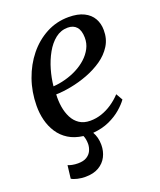

<svg xmlns="http://www.w3.org/2000/svg" viewBox="-140 -643 771 927"><g transform="rotate(-20 246.0 -179.5)"><path d="M138 196.5Q117.5 196.5 98 192Q78.5 187.5 67.5 180.5L75.5 113.5Q83.5 117.5 97.2 120.2Q111 123 126.5 123Q155 123 171.8 112.5Q188.5 102 196 85.8Q203.5 69.5 204 52Q204 38.5 202 27.8Q200 17 196 8Q152 2.5 120.8 -17Q89.5 -36.5 70 -66.5Q50.5 -96.5 41.5 -132.5Q32.5 -168.5 33 -207Q33.5 -277.5 55.8 -340.5Q78 -403.5 117.2 -452Q156.5 -500.5 209.2 -528.5Q262 -556.5 324 -556.5Q371.5 -556.5 402.2 -541.2Q433 -526 448 -499.5Q463 -473 463 -439.5Q463.5 -394.5 441.8 -359.8Q420 -325 384 -300.2Q348 -275.5 305 -259.2Q262 -243 218.8 -234.8Q175.5 -226.5 141 -226Q139 -193.5 144 -162.2Q149 -131 162 -105.5Q175 -80 197.5 -65Q220 -50 253 -50Q283 -50 311.2 -59.5Q339.5 -69 365.5 -86.5Q391.5 -104 413.5 -127.5L433 -93.5Q418.5 -73 392.5 -50.5Q366.5 -28 329.8 -11.2Q293 5.5 245.5 9.5Q253.5 23 258 40Q262.5 57 262.5 77.5Q262.5 109.5 248.8 136.8Q235 164 207.5 180.2Q180 196.5 138 196.5ZM142 -267Q172.5 -269 204.2 -277.5Q236 -286 264.8 -300.8Q293.5 -315.5 316 -336Q338.5 -356.5 351.8 -382Q365 -407.5 364.5 -437Q364 -473.5 348 -491.8Q332 -510 303 -510Q267.5 -510 239.2 -487.8Q211 -465.5 190.8 -429.2Q170.5 -393 158.2 -350.5Q146 -308 142 -267Z"/></g></svg>

Font: Merriweather 48pt
Style: Italic
Weight: 400
Italic angle: -7.8°
Version: Version 2.101